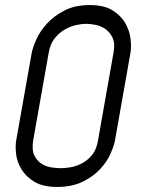

<svg xmlns="http://www.w3.org/2000/svg" viewBox="-20 -729 560 758"><path d="M428 -520Q435 -557 424.5 -579.5Q414 -602 396 -614.5Q378 -627 356.5 -631Q335 -635 320 -635Q305 -635 282.5 -630.5Q260 -626 237.5 -613.5Q215 -601 196.5 -578.5Q178 -556 172 -519L111 -175Q105 -137 115.5 -115.5Q126 -94 144 -82.5Q162 -71 183.5 -68Q205 -65 220 -65Q235 -65 257.5 -68.5Q280 -72 302.5 -83.5Q325 -95 343 -116.5Q361 -138 367 -175ZM434 -175Q430 -153 416 -121.5Q402 -90 375 -61Q348 -32 306 -11.5Q264 9 206 9Q149 9 115.5 -11.5Q82 -32 64.5 -61Q47 -90 43.5 -121.5Q40 -153 44 -175L105 -519Q109 -541 123.5 -573.5Q138 -606 165.5 -636Q193 -666 234.5 -687.5Q276 -709 334 -709Q391 -709 424.5 -688Q458 -667 475 -637Q492 -607 495.5 -574.5Q499 -542 495 -520Z"/></svg>

Font: Marvel
Style: Bold Italic
Weight: 700
Italic angle: -12°
Designer: Carolina Trebol
Foundry: Carolina Trebol
Version: Version 1.001